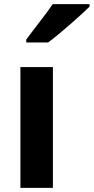

<svg xmlns="http://www.w3.org/2000/svg" viewBox="-20 -902 450 922"><path d="M78 0V-580H234V0ZM106 -698V-712Q121 -732 137.5 -754Q154 -776 171.5 -798.5Q189 -821 205 -842.5Q221 -864 233 -882H410V-870Q398 -858 374 -836Q350 -814 321 -788.5Q292 -763 263 -739Q234 -715 211 -698Z"/></svg>

Font: Menbere
Style: Regular
Weight: 400
Designer: Aleme Tadesse
Foundry: Sorkin Type Co
Version: Version 1.000